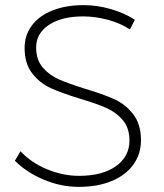

<svg xmlns="http://www.w3.org/2000/svg" viewBox="-20 -725 639 749"><path d="M304 -661Q221 -661 171 -628Q121 -595 121 -540Q121 -492 146.5 -462Q172 -432 209.5 -415.5Q247 -399 311 -379Q382 -358 426 -338Q470 -318 500 -279Q530 -240 530 -178Q530 -124 500 -82.5Q470 -41 415 -18.5Q360 4 287 4Q218 4 151 -24Q84 -52 38 -98L60 -135Q102 -90 164 -64.5Q226 -39 288 -39Q379 -39 432 -76.5Q485 -114 485 -177Q485 -226 459 -256.5Q433 -287 394.5 -304Q356 -321 292 -340Q220 -362 177.5 -381.5Q135 -401 105.5 -439Q76 -477 76 -538Q76 -588 104.5 -626Q133 -664 185.5 -684.5Q238 -705 306 -705Q359 -705 412.5 -689.5Q466 -674 506 -648L487 -610Q449 -635 400 -648Q351 -661 304 -661Z"/></svg>

Font: TypoPRO Montserrat
Style: Regular
Weight: 275
Designer: Julieta Ulanovsky
Foundry: Julieta Ulanovsky
Version: Version 6.001